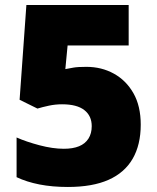

<svg xmlns="http://www.w3.org/2000/svg" viewBox="-20 -734 626 764"><path d="M324 -468Q384 -468 433 -441Q482 -414 511 -363Q540 -312 540 -238Q540 -158 508 -102.5Q476 -47 412 -18.5Q348 10 250 10Q188 10 137 0Q86 -10 46 -29V-187Q84 -170 137 -156Q190 -142 234 -142Q270 -142 294.5 -152Q319 -162 332 -182.5Q345 -203 345 -232Q345 -273 315.5 -296Q286 -319 227 -319Q200 -319 174.5 -313.5Q149 -308 129 -302L58 -337L85 -714H492V-553H249L240 -459Q256 -462 272.5 -465Q289 -468 324 -468Z"/></svg>

Font: Noto Sans Khmer Black
Style: Regular
Weight: 900
Version: Version 2.003